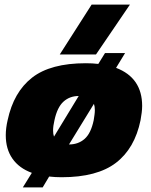

<svg xmlns="http://www.w3.org/2000/svg" viewBox="-20 -758 656 832"><path d="M239 -522 377 -738H543L396 -522ZM79 54 118 -9Q63 -29 34 -70.5Q5 -112 5 -172Q5 -187 7 -203.5Q9 -220 13 -237Q39 -359 119 -421.5Q199 -484 352 -484Q381 -484 406 -481L435 -528H522L483 -464Q596 -421 596 -299Q596 -285 594 -269.5Q592 -254 589 -237Q564 -115 482.5 -52.5Q401 10 247 10Q219 10 193 7L165 54ZM214 -166 321 -342Q282 -342 255 -317.5Q228 -293 216 -237Q210 -212 210 -192Q210 -177 214 -166ZM279 -132Q319 -132 346.5 -156Q374 -180 386 -237Q388 -250 389.5 -260.5Q391 -271 391 -281Q391 -297 387 -308Z"/></svg>

Font: Kanit ExtraBold
Style: Italic
Weight: 800
Italic angle: -12°
Designer: Katatrad Team
Foundry: CadsonDemak
Version: Version 2.000; ttfautohint (v1.8.3)